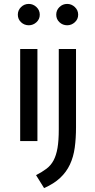

<svg xmlns="http://www.w3.org/2000/svg" viewBox="-20 -720 483 980"><path d="M83 0V-470H171V0ZM127 -591Q104 -591 87.5 -606.5Q71 -622 71 -645Q71 -668 87.5 -684Q104 -700 127 -700Q149 -700 166 -684Q183 -668 183 -645Q183 -622 166 -606.5Q149 -591 127 -591ZM280 -470H368V-71Q368 -14 361.5 33.5Q355 81 337 119.5Q319 158 287 188Q255 218 205 240L164 174Q195 158 217.5 141Q240 124 253.5 98.5Q267 73 273.5 35.5Q280 -2 280 -60ZM323 -591Q300 -591 283.5 -606.5Q267 -622 267 -645Q267 -668 283.5 -684Q300 -700 323 -700Q345 -700 362 -684Q379 -668 379 -645Q379 -622 362 -606.5Q345 -591 323 -591Z"/></svg>

Font: Mukta Malar
Style: Regular
Weight: 400
Designer: Aadarsh Rajan, Girish Dalvi, Yashodeep Gholap
Foundry: Ek Type
Version: Version 2.538;PS 1.000;hotconv 16.6.51;makeotf.lib2.5.65220;